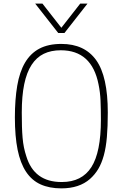

<svg xmlns="http://www.w3.org/2000/svg" viewBox="-20 -1030 676 1058"><path d="M318 8Q252 8 203.5 -14Q155 -36 123.5 -83.5Q92 -131 77 -205Q62 -279 62 -383Q62 -482 75 -558Q88 -634 118 -685Q148 -736 197 -762Q246 -788 318 -788Q446 -788 510 -698.5Q574 -609 574 -410Q574 -333 569 -275Q564 -217 552 -173.5Q540 -130 521.5 -99Q503 -68 476 -44Q417 8 318 8ZM321 -27Q431 -27 483.5 -109Q536 -191 536 -370Q536 -429 534 -475.5Q532 -522 523 -565Q486 -753 315 -753Q261 -753 221 -733.5Q181 -714 154 -672.5Q127 -631 113.5 -566Q100 -501 100 -410Q100 -367 101 -333Q102 -299 104.5 -270.5Q107 -242 112 -217.5Q117 -193 125 -169Q168 -27 319 -27ZM335 -848H301L174 -1010H214L318 -877L422 -1010H462Z"/></svg>

Font: Tanohe Sans ExtraLight
Style: Regular
Weight: 250
Designer: Village Type and Design LLC & Cristiano Sobral
Foundry: Cooper Hewitt Smithsonian Design Museum
Version: Version 1.00;May 30, 2020;FontCreator 12.0.0.2522 64-bit; tt